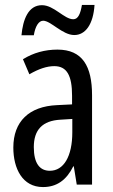

<svg xmlns="http://www.w3.org/2000/svg" viewBox="-20 -748 456 778"><path d="M67 -605H117C123 -642 137 -664 155 -664C186 -664 233 -606 281 -606C326 -606 358 -649 363 -728H312C306 -693 297 -670 277 -670C240 -670 199 -727 150 -727C94 -727 73 -668 67 -605ZM213 -547C162 -547 115 -534 73 -508L99 -447C137 -469 170 -480 200 -480C251 -480 272 -442 272 -360V-325L211 -322C98 -317 34 -256 34 -150C34 -65 71 10 154 10C210 10 249 -18 277 -74H279L291 0H353V-362C353 -480 314 -547 213 -547ZM225 -263 273 -266V-212C273 -114 238 -56 182 -56C141 -56 117 -86 117 -152C117 -222 152 -259 225 -263Z"/></svg>

Font: Noto Sans Arabic UI XCn
Style: Regular
Weight: 400
Width: 2
Designer: Monotype Design Team, Nadine Chahine and Nizar Qandah
Foundry: Monotype Imaging Inc.
Version: Version 2.010